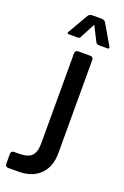

<svg xmlns="http://www.w3.org/2000/svg" viewBox="-225 -752 619 958"><g transform="rotate(20 84.5 -273.5)"><path d="M216 -574H170Q159 -574 154 -584L114 -662L73 -584Q70 -574 58 -574H13Q-2 -574 6 -586L68 -693Q75 -703 90 -703H138Q153 -703 160 -693L222 -586Q230 -574 216 -574ZM9 156H-44Q-61 156 -61 139V88Q-61 71 -44 71H-18Q29 71 48.5 51Q68 31 68 -16V-493Q68 -510 85 -510H148Q165 -510 165 -493V1Q165 74 123.5 115Q82 156 9 156Z"/></g></svg>

Font: Rajdhani SemiBold
Style: Regular
Weight: 600
Designer: Satya Rajpurohit, Jyotish Sonowal
Foundry: Indian Type Foundry
Version: Version 1.201 February 1, 2022